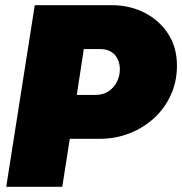

<svg xmlns="http://www.w3.org/2000/svg" viewBox="-20 -720 702 740"><path d="M4 0 114 -700H410Q481 -700 538 -670.5Q595 -641 628.5 -589Q662 -537 662 -467Q662 -405 638 -353Q614 -301 572.5 -263.5Q531 -226 477.5 -205.5Q424 -185 365 -185H249L220 0ZM276 -354H346Q378 -354 399.5 -369Q421 -384 431.5 -406.5Q442 -429 442 -453Q442 -473 434 -491Q426 -509 409 -520Q392 -531 365 -531H303Z"/></svg>

Font: MuseoModerno Black
Style: Italic
Weight: 900
Italic angle: -9°
Designer: Pablo Cosgaya, Héctor Gatti, Marcela Romero, and the Authors of The MuseoModerno Project.
Foundry: Omnibus-Type Team
Version: Version 1.003